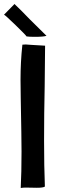

<svg xmlns="http://www.w3.org/2000/svg" viewBox="-36 -930 316 954"><path d="M96 -749Q109 -747 136 -747Q180 -747 195 -752Q172 -774 112 -834Q66 -882 36 -910L-16 -857Q-9 -854 41 -805.5Q91 -757 96 -749ZM75 -706Q66 -622 66 -534L67 -445L70 -274Q71 -241 71 -177Q71 -72 67 4Q79 2 92 2L147 3Q179 3 187 -3Q183 -104 183 -231Q183 -367 186 -500Q188 -634 188 -699V-703Q168 -704 120 -707Q100 -709 92 -709Q82 -709 75 -708Z"/></svg>

Font: Londrina Solid Light
Style: Regular
Weight: 300
Designer: Marcelo Magalhaes
Foundry: Marcelo Magalhães
Version: Version 1.002